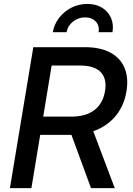

<svg xmlns="http://www.w3.org/2000/svg" viewBox="-20 -971 685 991"><path d="M31.2 0 151.9 -727.5H417Q499.5 -727.5 551.3 -698.7Q603 -669.9 623.5 -618.7Q644 -567.4 632.8 -499.5Q621.6 -431.6 583.7 -381.1Q545.9 -330.6 484.1 -302.7Q422.4 -274.9 339.8 -274.9H140.1L155.8 -369.1H349.1Q400.9 -369.1 437 -385Q473.1 -400.9 494.4 -430.7Q515.6 -460.4 522 -500.5Q532.7 -564 500.2 -598.4Q467.8 -632.8 392.1 -632.8H246.6L142.1 0ZM449.7 0 329.1 -328.6H448.2L572.3 0ZM430.7 -950.7Q475.1 -950.7 506.8 -931.2Q538.6 -911.6 553 -878.4Q567.4 -845.2 560.5 -804.7H488.8Q494.6 -838.4 474.1 -859.9Q453.6 -881.3 419.4 -881.3Q384.8 -881.3 357.2 -859.9Q329.6 -838.4 323.7 -804.7H252.4Q259.3 -845.2 284.7 -878.4Q310.1 -911.6 348.1 -931.2Q386.2 -950.7 430.7 -950.7Z"/></svg>

Font: Inter 20pt Medium
Style: Italic
Weight: 500
Italic angle: -9.3988°
Version: Version 4.001;git-66647c0bb